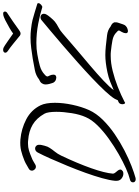

<svg xmlns="http://www.w3.org/2000/svg" viewBox="148 -919 878 1214"><g transform="rotate(-90 587.0 -312.0)"><path d="M61 107Q51 107 46 102Q41 97 41 90Q41 74 61 70Q87 64 129 45.5Q171 27 220 -1Q269 -29 316.5 -63Q364 -97 400.5 -134Q437 -171 453 -208Q470 -245 478.5 -297.5Q487 -350 487 -395Q487 -420 484 -440Q481 -460 475 -470Q447 -520 405.5 -544.5Q364 -569 307 -573Q302 -574 296.5 -574Q291 -574 286 -574Q263 -574 243 -568Q223 -562 195 -550Q184 -546 175 -540.5Q166 -535 152 -527Q146 -524 140 -524Q130 -524 122.5 -532Q115 -540 115 -549Q115 -563 129 -570Q141 -576 151 -582.5Q161 -589 177 -596Q211 -610 241.5 -617.5Q272 -625 312 -622Q380 -616 439.5 -585Q499 -554 528 -495Q536 -479 540 -455.5Q544 -432 544 -404Q544 -352 531.5 -293.5Q519 -235 498 -188Q477 -142 436.5 -101Q396 -60 345.5 -25.5Q295 9 242.5 36Q190 63 144.5 80.5Q99 98 69 106Q66 107 61 107ZM95 29Q79 29 63.5 16Q48 3 51 -25Q54 -57 67.5 -105.5Q81 -154 101.5 -211Q122 -268 145.5 -325Q169 -382 191 -431.5Q213 -481 230 -513Q239 -529 255 -529Q265 -529 272.5 -521Q280 -513 278 -499L279 -500Q278 -490 272.5 -469Q267 -448 259 -437Q249 -421 235 -404Q221 -387 210 -364Q161 -261 130.5 -174.5Q100 -88 96 -37Q96 -30 102.5 -22Q109 -14 115.5 -6Q122 2 122 10Q122 18 112 25Q107 29 95 29ZM705 -395Q703 -395 694 -396.5Q685 -398 677 -406Q670 -413 668 -423Q666 -433 663 -440Q660 -452 660 -463Q660 -475 665 -482Q670 -493 681 -498.5Q692 -504 692 -504Q717 -524 750 -530.5Q783 -537 823 -544Q855 -549 889 -553.5Q923 -558 957 -558Q984 -558 1009 -555Q1045 -551 1067 -545.5Q1089 -540 1111 -533Q1133 -526 1167 -516Q1174 -515 1174 -508Q1174 -500 1164 -491Q1154 -482 1147 -484Q1104 -498 1043.5 -509.5Q983 -521 922 -521Q884 -521 851 -515Q810 -508 777.5 -499Q745 -490 723 -469Q708 -457 711 -448Q711 -448 716.5 -436.5Q722 -425 722 -413Q722 -406 718.5 -401Q715 -396 705 -395ZM999 58Q984 58 984 45Q984 33 992 19Q1000 5 1000 5Q1000 4 1000.5 3Q1001 2 1001 1Q1001 -6 990 -14Q971 -34 939 -40Q907 -46 868 -50Q861 -51 854.5 -51Q848 -51 840 -51Q796 -51 745.5 -38.5Q695 -26 644 -6Q593 14 547 38V39Q546 40 544 40Q540 40 537.5 35Q535 30 535 23Q535 15 538.5 8Q542 1 550 -2L560 -6Q562 -10 564 -14.5Q566 -19 569 -25Q583 -49 618 -86.5Q653 -124 700.5 -169Q748 -214 801 -261Q854 -308 905 -352Q956 -396 998 -431Q1040 -466 1065 -487Q1074 -495 1086 -495Q1095 -495 1101 -489Q1107 -483 1107 -474Q1107 -465 1102 -457Q1098 -449 1083 -431Q1068 -413 1057 -404Q1042 -392 1021.5 -381.5Q1001 -371 982 -354Q939 -316 885.5 -271Q832 -226 779 -181Q726 -136 684.5 -97Q643 -58 624 -32Q651 -44 678 -54.5Q705 -65 738 -72Q800 -85 846 -85Q871 -85 901 -82Q939 -78 971.5 -74Q1004 -70 1026 -52Q1026 -52 1036 -47Q1046 -42 1051 -32Q1053 -29 1053 -26Q1053 -23 1053 -20Q1053 -13 1051 -6Q1049 1 1046 9Q1043 17 1040 27Q1037 37 1029 45Q1020 53 1010.5 55.5Q1001 58 999 58ZM1108 -731Q1121 -731 1121 -719Q1121 -716 1118.5 -711.5Q1116 -707 1107 -702Q1085 -688 1056.5 -668Q1028 -648 1003 -630Q991 -621 982 -621Q972 -621 963 -630Q941 -648 916.5 -668Q892 -688 871 -702Q864 -707 862 -712Q860 -717 861 -719Q861 -724 866 -727.5Q871 -731 876 -731Q878 -731 884 -731Q890 -731 907 -720Q917 -714 937 -699.5Q957 -685 982 -668Q998 -680 1016.5 -690.5Q1035 -701 1049.5 -708.5Q1064 -716 1067 -718Q1075 -722 1086.5 -726.5Q1098 -731 1108 -731Z"/></g></svg>

Font: Grape Nuts
Style: Regular
Weight: 400
Designer: Robert E. Leuschke
Foundry: Robert E. Leuschke
Version: Version 1.010; ttfautohint (v1.8.3)